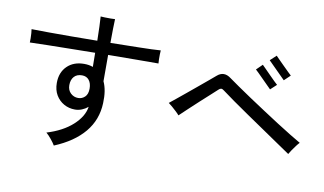

<svg xmlns="http://www.w3.org/2000/svg" viewBox="-87 -1015 2173 1286"><g transform="rotate(10 1000.0 -372.0)"><path d="M342 81Q333 65 313.5 41Q294 17 278 4Q386 -29 451.5 -88.5Q517 -148 527 -215Q508 -199 485.5 -190Q463 -181 439 -181Q398 -181 364 -200Q330 -219 309.5 -253.5Q289 -288 289 -336Q289 -407 332.5 -450Q376 -493 448 -493Q482 -493 508 -483L507 -579Q421 -578 337 -576.5Q253 -575 182.5 -574Q112 -573 64 -571Q65 -582 64.5 -599.5Q64 -617 63 -634.5Q62 -652 60 -661Q104 -660 175 -659.5Q246 -659 332 -659.5Q418 -660 507 -661Q506 -711 504.5 -757Q503 -803 501 -825Q511 -824 530 -823.5Q549 -823 568.5 -823Q588 -823 599 -824Q598 -801 597 -757Q596 -713 596 -662Q700 -664 791 -665.5Q882 -667 937 -671Q936 -661 935.5 -643.5Q935 -626 935.5 -609Q936 -592 937 -582Q884 -582 793 -581.5Q702 -581 595 -580V-401Q622 -343 618 -256Q614 -142 543.5 -57.5Q473 27 342 81ZM447 -261Q473 -261 492.5 -279.5Q512 -298 512 -336Q512 -372 495 -393.5Q478 -415 447 -415Q412 -415 393 -393.5Q374 -372 374 -336Q374 -302 395.5 -281.5Q417 -261 447 -261Z M1898 -136Q1864 -159 1813.5 -193.5Q1763 -228 1705 -267.5Q1647 -307 1589 -346.5Q1531 -386 1481.5 -421Q1432 -456 1400 -480Q1389 -489 1380.5 -488.5Q1372 -488 1364 -480Q1348 -465 1318 -438Q1288 -411 1252.5 -378.5Q1217 -346 1184 -315Q1151 -284 1129 -263Q1121 -273 1106 -287Q1091 -301 1076 -314Q1061 -327 1051 -334Q1066 -346 1095 -369.5Q1124 -393 1159 -422Q1194 -451 1229 -480Q1264 -509 1292 -532.5Q1320 -556 1334 -568Q1379 -608 1430 -569Q1454 -552 1494 -524Q1534 -496 1584.5 -462.5Q1635 -429 1689 -393.5Q1743 -358 1794.5 -325Q1846 -292 1889.5 -265.5Q1933 -239 1961 -223Q1952 -214 1939.5 -197.5Q1927 -181 1915.5 -164Q1904 -147 1898 -136ZM1783 -617Q1778 -622 1761.5 -638.5Q1745 -655 1725 -675Q1705 -695 1688.5 -711.5Q1672 -728 1667 -733L1708 -771Q1714 -765 1730 -748.5Q1746 -732 1766 -712.5Q1786 -693 1802 -677Q1818 -661 1824 -656ZM1703 -541Q1698 -546 1681.5 -562.5Q1665 -579 1645 -599Q1625 -619 1608.5 -635.5Q1592 -652 1587 -656L1627 -695Q1633 -689 1649.5 -672.5Q1666 -656 1685.5 -636Q1705 -616 1721.5 -600Q1738 -584 1744 -579Z"/></g></svg>

Font: Zen Kaku Gothic Antique Medium
Style: Regular
Weight: 500
Designer: Yoshimichi Ohira
Foundry: Positype
Version: Version 1.002